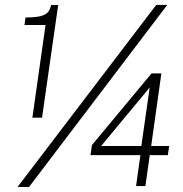

<svg xmlns="http://www.w3.org/2000/svg" viewBox="-20 -751 740 775"><path d="M110.7 -276 163.8 -650H78.9L83 -680.5Q121.7 -680.5 142.9 -685.7Q164.1 -690.8 173.6 -702Q183 -713.2 186.1 -730.8H214.8L149.7 -276ZM97 4 51 3.5 610.5 -731H655ZM529.2 0 546.8 -124.9H345.2L351.1 -165.4L591.7 -454.8H631.4L590.2 -161.7H662.8L657.5 -124.9H584.5L566.9 0ZM388.2 -161.7H550.5L584.2 -397.9Z"/></svg>

Font: Public Sans ExtraLight
Style: Italic
Weight: 200
Italic angle: -8°
Designer: The Public Sans project authors (U.S. Web Design System). Libre Franklin designed by Pablo Impallari and Rodrigo Fuenzal
Version: Version 1.007; ttfautohint (v1.8.1) -l 8 -r 50 -G 200 -x 14 